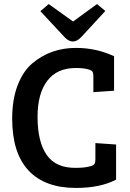

<svg xmlns="http://www.w3.org/2000/svg" viewBox="-20 -913 642 946"><path d="M419 -570Q394 -578 354 -578Q261 -578 213 -515Q165 -452 165 -337Q165 -214 210.5 -149Q256 -84 356 -86Q400 -86 429 -95Q442 -99 446 -106Q450 -113 450 -128V-208L552 -201V-28Q474 13 354 13Q201 13 120.5 -73Q40 -159 40 -329Q40 -423 67 -493Q94 -563 140 -601.5Q186 -640 239.5 -658.5Q293 -677 354 -677Q454 -677 542 -636V-466L440 -459V-537Q440 -552 436 -559Q432 -566 419 -570ZM458 -893 499 -859 381 -731Q340 -687 299 -729L179 -858L220 -893L340 -807Z"/></svg>

Font: Bree Serif
Style: Regular
Weight: 400
Designer: Veronika Burian, Jos Scaglione
Foundry: TypeTogether
Version: Version 1.001